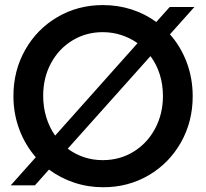

<svg xmlns="http://www.w3.org/2000/svg" viewBox="-20 -748 832 775"><path d="M177.7 -63.5 121.1 0H23.4L124.5 -113.3Q81.5 -162.6 57.9 -225.8Q34.2 -289.1 34.2 -360.4Q34.2 -462.9 81.8 -546.9Q129.4 -630.9 211.9 -679.2Q294.4 -727.5 395.5 -727.5Q456.1 -727.5 510.7 -710Q565.4 -692.4 610.8 -659.2L665 -719.7H764.6L666 -609.4Q710 -559.6 733.9 -495.6Q757.8 -431.6 757.8 -359.4Q757.8 -256.8 710.2 -172.9Q662.6 -88.9 580.1 -40.5Q497.6 7.8 396.5 7.8Q335.4 7.8 279.8 -10.7Q224.1 -29.3 177.7 -63.5ZM637.7 -360.4Q637.7 -406.7 624.8 -447.8Q611.8 -488.8 587.4 -521.5L253.4 -147.9Q283.2 -125.5 319.1 -113.5Q355 -101.6 394.5 -101.6Q463.4 -101.6 518.8 -135.5Q574.2 -169.4 606 -228.8Q637.7 -288.1 637.7 -360.4ZM202.6 -200.7 535.2 -573.7Q504.9 -595.2 469.2 -606.7Q433.6 -618.2 394.5 -618.2Q327.6 -618.2 272.7 -585Q217.8 -551.8 186 -493.2Q154.3 -434.6 154.3 -361.3Q154.3 -315.9 166.7 -274.9Q179.2 -233.9 202.6 -200.7Z"/></svg>

Font: Reddit Sans Vanilla SemiBold
Style: Regular
Weight: 600
Designer: Stephen Hutchings
Foundry: Reddit
Version: Version 1.013